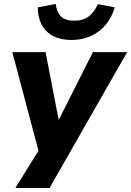

<svg xmlns="http://www.w3.org/2000/svg" viewBox="-20 -765 659 965"><path d="M57 180 190 -34 184 33 42 -503H209L275 -162L447 -503H619L229 180ZM339 -564Q286 -564 248 -583.5Q210 -603 190 -640Q170 -677 170 -728L260 -745Q265 -704 286.5 -682.5Q308 -661 353 -661Q398 -661 425.5 -682Q453 -703 472 -744L557 -728Q541 -675 509.5 -638.5Q478 -602 434.5 -583Q391 -564 339 -564Z"/></svg>

Font: Nunito Sans 7pt ExtraBold
Style: Italic
Weight: 800
Italic angle: -9°
Designer: Vernon Adams
Foundry: Vernon Adams
Version: Version 3.101;gftools[0.9.27]